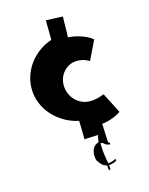

<svg xmlns="http://www.w3.org/2000/svg" viewBox="-112 -695 681 879"><g transform="rotate(-15 228.5 -255.5)"><path d="M292 101C292 105 292 111 295 112C304 117 301 105 301 102C301 100 300 97 300 92V91H302C312 90 326 87 334 82C340 78 337 69 331 73C323 78 311 81 301 82H299C293 54 288 21 288 -12C288 -13 289 -15 289 -16H291C303 -15 308 -1 318 -2C322 -3 322 3 327 1C335 -2 327 -10 323 -11C321 -11 320 -99 318 -99C378 -107 409 -132 409 -132C408 -133 362 -226 360 -228C358 -230 331 -213 290 -214C238 -215 196 -258 194 -312C192 -365 232 -407 280 -408C318 -408 339 -391 339 -391L383 -482C383 -484 344 -517 269 -523C271 -531 271 -618 272 -620C272 -622 192 -623 192 -624L193 -531C110 -504 48 -427 48 -337C48 -239 127 -159 220 -140C221 -141 222 -52 222 -52C222 -53 304 -55 303 -56C301 -58 297 -58 293 -58C283 -57 283 -34 281 -23C258 -16 246 3 246 32C246 38 248 53 250 56C260 69 270 87 291 90C291 93 292 100 292 101Z"/></g></svg>

Font: Hussar Wojna
Style: 3
Weight: 400
Designer: Robert Jablonski
Foundry: Cannot Into Space Fonts
Version: Version 1.01